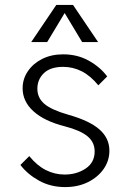

<svg xmlns="http://www.w3.org/2000/svg" viewBox="-20 -741 527 781"><path d="M99 -106Q131 -67 167 -49Q203 -31 243 -31Q292 -31 328.5 -55.5Q365 -80 365 -125Q365 -163 335.5 -187Q306 -211 244 -227Q161 -248 116.5 -288Q72 -328 72 -382Q72 -420 93.5 -451.5Q115 -483 152 -501.5Q189 -520 237 -520Q295 -520 341.5 -494Q388 -468 416 -430L380 -394Q348 -433 312.5 -451Q277 -469 237 -469Q185 -469 158.5 -443.5Q132 -418 132 -380Q132 -343 160.5 -318.5Q189 -294 259 -274Q344 -250 384.5 -214.5Q425 -179 425 -128Q425 -87 401.5 -53.5Q378 -20 337.5 0Q297 20 245 20Q186 20 139 -6Q92 -32 63 -70ZM209 -721H277L379 -570H314L243 -688L172 -570H107Z"/></svg>

Font: Moderustic Light
Style: Regular
Weight: 300
Designer: Tural Alisoy
Foundry: TAFT Foundry
Version: Version 2.120